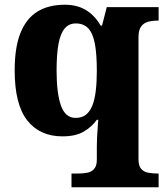

<svg xmlns="http://www.w3.org/2000/svg" viewBox="-20 -566 702 811"><path d="M282 225V167H309Q331 167 349 163.5Q367 160 378 147Q389 134 389 109V53Q389 35 390 14.5Q391 -6 392.5 -25.5Q394 -45 395 -60H389Q368 -30 333.5 -10Q299 10 244 10Q148 10 95 -57.5Q42 -125 42 -269Q42 -366 66.5 -427Q91 -488 138 -517Q185 -546 254 -546Q307 -546 344.5 -522.5Q382 -499 405 -458H411L431 -536H650V-479H646Q624 -479 605.5 -474Q587 -469 576 -454Q565 -439 565 -409V107Q565 134 576 147Q587 160 605.5 163.5Q624 167 646 167H650V225ZM299 -68Q326 -68 343 -81.5Q360 -95 370 -120Q380 -145 384.5 -182Q389 -219 389 -267Q389 -336 381 -380Q373 -424 353.5 -445.5Q334 -467 300 -467Q271 -467 253 -445.5Q235 -424 227 -380Q219 -336 219 -268Q219 -172 237.5 -120Q256 -68 299 -68Z"/></svg>

Font: Noto Serif Khmer ExtraBold
Style: Regular
Weight: 800
Version: Version 2.003